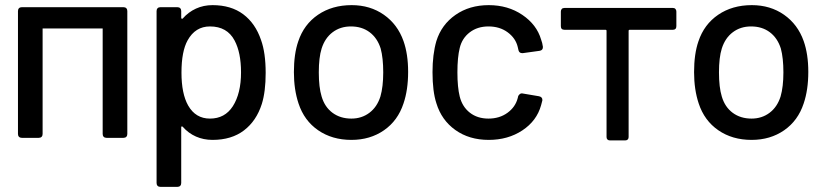

<svg xmlns="http://www.w3.org/2000/svg" viewBox="-20 -537 3216 748"><path d="M146 -426V-15Q146 -8 142 -4Q138 0 131 0H65Q58 0 54 -4Q50 -8 50 -15V-494Q50 -501 54 -505Q58 -509 65 -509H461Q468 -509 472 -505Q476 -501 476 -494V-15Q476 -8 472 -4Q468 0 461 0H395Q388 0 384 -4Q380 -8 380 -15V-426Z M1015 -253Q1015 -180 1000 -132Q979 -66 930.5 -29Q882 8 808 8Q773 8 743.5 -5Q714 -18 692 -43Q690 -45 688 -44.5Q686 -44 686 -41V176Q686 183 682 187Q678 191 671 191H605Q598 191 594 187Q590 183 590 176V-494Q590 -501 594 -505Q598 -509 605 -509H671Q678 -509 682 -505Q686 -501 686 -494V-468Q686 -465 688 -464Q690 -463 692 -465Q714 -490 743.5 -503.5Q773 -517 808 -517Q880 -517 927.5 -481.5Q975 -446 997 -381Q1015 -331 1015 -253ZM919 -255Q919 -332 894 -379Q865 -434 798 -434Q741 -434 711 -380Q687 -337 687 -254Q687 -172 713 -126Q742 -75 798 -75Q856 -75 887 -123Q919 -173 919 -255Z M1143 -134Q1125 -188 1125 -256Q1125 -327 1142 -376Q1164 -442 1219 -479.5Q1274 -517 1350 -517Q1422 -517 1475.5 -479.5Q1529 -442 1552 -377Q1570 -326 1570 -257Q1570 -187 1552 -134Q1530 -67 1476 -29.5Q1422 8 1349 8Q1274 8 1219.5 -29.5Q1165 -67 1143 -134ZM1462 -161Q1473 -199 1473 -255Q1473 -311 1463 -348Q1450 -389 1420 -411.5Q1390 -434 1347 -434Q1306 -434 1276 -411.5Q1246 -389 1233 -348Q1222 -313 1222 -255Q1222 -197 1233 -161Q1245 -120 1275.5 -97.5Q1306 -75 1349 -75Q1389 -75 1419 -97.5Q1449 -120 1462 -161Z M1680 -135Q1665 -181 1665 -256Q1665 -325 1680 -377Q1700 -441 1754.5 -479Q1809 -517 1884 -517Q1959 -517 2015 -479Q2071 -441 2088 -383Q2093 -370 2095 -355V-353Q2095 -341 2082 -339L2017 -330H2014Q2003 -330 2000 -341L1997 -354Q1989 -388 1958 -411Q1927 -434 1883 -434Q1840 -434 1810 -411Q1780 -388 1771 -350Q1762 -314 1762 -255Q1762 -197 1771 -161Q1781 -121 1810.5 -98Q1840 -75 1883 -75Q1926 -75 1957 -97.5Q1988 -120 1997 -155L1998 -159V-160Q1999 -165 2004 -169.5Q2009 -174 2015 -173L2080 -162Q2094 -159 2093 -146Q2092 -142 2088 -127Q2071 -66 2015 -29Q1959 8 1884 8Q1808 8 1754 -30.5Q1700 -69 1680 -135Z M2615 -492V-435Q2615 -428 2611.5 -424.5Q2608 -421 2602 -421H2434Q2429 -421 2429 -417V-3Q2429 3 2425.5 6.5Q2422 10 2416 10H2356Q2350 10 2346.5 6.5Q2343 3 2343 -3V-417Q2343 -421 2338 -421H2179Q2172 -421 2168.5 -424.5Q2165 -428 2165 -435V-492Q2165 -498 2168.5 -502Q2172 -506 2179 -506H2602Q2608 -506 2611.5 -502Q2615 -498 2615 -492Z M2702 -134Q2684 -188 2684 -256Q2684 -327 2701 -376Q2723 -442 2778 -479.5Q2833 -517 2909 -517Q2981 -517 3034.5 -479.5Q3088 -442 3111 -377Q3129 -326 3129 -257Q3129 -187 3111 -134Q3089 -67 3035 -29.5Q2981 8 2908 8Q2833 8 2778.5 -29.5Q2724 -67 2702 -134ZM3021 -161Q3032 -199 3032 -255Q3032 -311 3022 -348Q3009 -389 2979 -411.5Q2949 -434 2906 -434Q2865 -434 2835 -411.5Q2805 -389 2792 -348Q2781 -313 2781 -255Q2781 -197 2792 -161Q2804 -120 2834.5 -97.5Q2865 -75 2908 -75Q2948 -75 2978 -97.5Q3008 -120 3021 -161Z"/></svg>

Font: Barlow_Medium_SS
Style: Regular
Weight: 500
Designer: Jeremy Tribby
Foundry: Jeremy Tribby
Version: Version 1.101 August 23, 2024